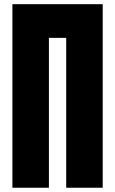

<svg xmlns="http://www.w3.org/2000/svg" viewBox="-20 -879 539 899"><path d="M209 0H38.1V-859.4H460.9V0H290V-701.7H209Z"/></svg>

Font: Anton
Style: Regular
Weight: 400
Designer: Vernon Adams, Tural Alisoy
Foundry: Vernon Adams
Version: Version 2.300